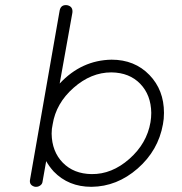

<svg xmlns="http://www.w3.org/2000/svg" viewBox="-20 -718 700 740"><path d="M115 2Q91 -4 96 -27L210 -678Q215 -701 239 -698Q262 -693 259 -669L210 -396Q294 -486 410 -488Q499 -488 556 -429Q612 -371 612 -283Q612 -259 608 -239L584 -243L608 -239Q590 -138 510.5 -68.5Q431 1 333 2H332Q244 2 187 -57Q169 -77 158 -97L144 -18Q143 -9 135.5 -3.5Q128 2 120 2ZM409 -439Q331 -439 263.5 -379.5Q196 -320 183 -239Q179 -222 179 -203Q180 -134 222 -91Q264 -48 333 -47Q411 -46 478.5 -105.5Q546 -165 560 -247Q563 -265 563 -283Q562 -352 520.5 -395Q479 -438 410 -439Z"/></svg>

Font: Quicksand
Style: Italic
Weight: 400
Italic angle: -12°
Designer: Andrew Paglinawan
Foundry: Andrew Paglinawan
Version: 1.002